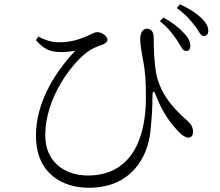

<svg xmlns="http://www.w3.org/2000/svg" viewBox="-20 -839 1040 908"><path d="M815 -652C834 -624 842 -599 859 -598C871 -597 879 -604 880 -619C881 -639 873 -659 849 -683C828 -707 799 -730 753 -756L736 -739C776 -707 796 -679 815 -652ZM898 -721C919 -696 927 -670 941 -669C955 -668 964 -676 965 -691C966 -711 956 -731 931 -755C908 -777 879 -796 831 -819L816 -801C859 -770 877 -748 898 -721ZM150 -649C189 -605 217 -595 258 -593C289 -592 313 -595 336 -599C230 -487 150 -345 150 -198C150 -15 279 49 400 49C599 49 677 -93 691 -214C699 -284 701 -345 701 -383C701 -412 708 -413 718 -386C751 -301 790 -252 826 -215C842 -197 860 -188 873 -188C887 -188 893 -203 893 -217C892 -242 880 -255 867 -267C824 -306 742 -377 719 -490C709 -544 707 -610 707 -660C707 -686 697 -703 676 -703C657 -704 643 -687 643 -652C643 -626 652 -583 656 -557C668 -498 670 -447 670 -376C670 -175 596 -9 395 -9C290 -9 194 -70 194 -199C194 -377 319 -533 379 -582C411 -610 443 -620 467 -629C483 -636 488 -643 488 -652C488 -666 464 -687 440 -687C428 -687 420 -681 388 -667C351 -651 312 -639 258 -639C225 -639 194 -649 161 -666Z"/></svg>

Font: Noto Serif JP Light
Style: Regular
Weight: 300
Designer: Ryoko NISHIZUKA 西塚涼子 (kana & ideographs); Frank Grießhammer (Latin, Greek & Cyrillic); Wenlong ZHANG 张文龙 (bopomofo); San
Foundry: Adobe
Version: Version 2.001;hotconv 1.1.0;makeotfexe 2.6.0